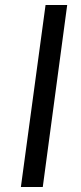

<svg xmlns="http://www.w3.org/2000/svg" viewBox="-20 -743 321 763"><path d="M161 -723 63 0H150L247 -723Z"/></svg>

Font: United Sans
Style: Italic
Weight: 400
Italic angle: -8°
Designer: Pablo Impallari, Rodrigo Fuenzalida (Modified by Dan O. Williams)
Version: Version 1.000;PS 001.000;hotconv 1.0.88;makeotf.lib2.5.64775